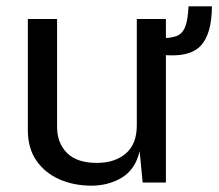

<svg xmlns="http://www.w3.org/2000/svg" viewBox="-20 -577 692 607"><path d="M266.5 10Q212.5 9.5 167.5 -10.2Q122.5 -30 95.2 -69Q68 -108 68 -166V-517H160.5V-175.5Q160.5 -125 191.8 -93.5Q223 -62 286 -62Q343 -62 377.8 -91.8Q412.5 -121.5 412.5 -180.5V-517H504.5V0H431L421.5 -99Q407.5 -40.5 364.5 -15Q321.5 10.5 266.5 10ZM650 -557Q649.5 -468 613.2 -431Q577 -394 488.5 -404V-456.5Q519 -456 537.5 -462.8Q556 -469.5 565 -491Q574 -512.5 576 -557Z"/></svg>

Font: Public Sans
Style: Regular
Weight: 400
Designer: The Public Sans project authors (U.S. Web Design System). Libre Franklin designed by Pablo Impallari and Rodrigo Fuenzal
Version: Version 1.008; ttfautohint (v1.8.1) -l 8 -r 50 -G 200 -x 14 